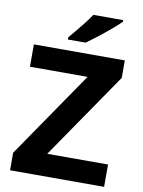

<svg xmlns="http://www.w3.org/2000/svg" viewBox="-100 -1002 795 1070"><g transform="rotate(10 298.0 -467.0)"><path d="M33.1 0V-99.1L368.2 -587.6H42.1V-714H556.6V-614.9L221.4 -126.4H565.3V0ZM508.8 -923.6Q494.3 -909.6 471.2 -889.3Q448.1 -869 421.2 -847.5Q394.3 -826 368.9 -806.5Q343.5 -787 324.3 -773.6H224.2V-786.8Q240.4 -805.8 261.9 -831.5Q283.3 -857.2 304.6 -884.4Q325.9 -911.6 339.9 -933.6H508.8Z"/></g></svg>

Font: Noto Sans Symbols
Style: Regular
Weight: 400
Designer: Monotype Design Team
Foundry: Monotype Imaging Inc.
Version: Version 2.002